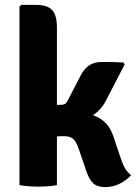

<svg xmlns="http://www.w3.org/2000/svg" viewBox="-20 -756 563 784"><path d="M212.5 0Q196 3 175.8 4.5Q155.5 6 135 6Q94 6 59.5 0V-729L66.5 -736H127.5Q173.5 -736 193 -715Q212.5 -694 212.5 -642ZM467.5 -126Q480 -87.5 490 -69.8Q500 -52 515.5 -41Q497 -20 469 -6Q441 8 410.5 8Q377 8 360.2 -7.8Q343.5 -23.5 331 -61.5L301.5 -148Q290.5 -180 277.2 -190Q264 -200 243.5 -200Q222 -200 206 -198.5Q190 -197 173.5 -194.5L133 -189.5V-297H290Q345 -297 385.2 -274Q425.5 -251 443 -199ZM412 -344Q389 -300 346.2 -277.8Q303.5 -255.5 238.5 -255.5H152V-327L228 -328Q239 -328 244.8 -331.2Q250.5 -334.5 256.5 -345.5L308.5 -446Q322.5 -474 343.2 -488.5Q364 -503 395.5 -503Q420.5 -503 441 -502.5Q461.5 -502 483 -501L489 -493Z"/></svg>

Font: Signika
Style: Bold
Weight: 700
Designer: Anna Giedry
Foundry: Anna Giedry
Version: Version 2.001